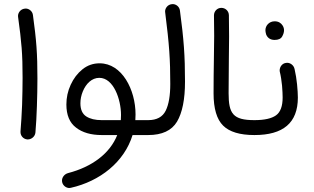

<svg xmlns="http://www.w3.org/2000/svg" viewBox="-20 -648 1542 942"><path d="M68.8 -564.5C85.9 -439.9 90.8 -384.3 90.8 -266.1C90.8 -223.6 89.8 -179.7 88.4 -133.3C86.4 -86.9 84 -43.5 80.6 -3.4V0.5C80.6 17.6 93.8 34.2 113.8 36.1H116.2C134.3 36.1 151.9 22 153.8 2.4C157.2 -38.1 159.7 -81.5 161.1 -127.9C162.6 -174.3 163.6 -219.2 163.6 -262.7C163.6 -386.7 158.7 -449.2 141.6 -574.2C139.2 -593.8 121.6 -606 106.4 -606C104.5 -606 102.5 -606 100.6 -605.5C80.6 -603 68.4 -585.4 68.4 -569.8C68.4 -567.9 68.4 -565.9 68.8 -564.5Z M555.2 14.6C519.5 104.5 432.6 170.4 314 201.2C294.9 206.5 284.2 223.1 284.2 237.3C284.2 239.7 284.2 242.2 284.7 244.6C288.6 264.2 306.2 274.4 319.8 274.4C322.3 274.4 325.2 273.9 327.6 273.4C470.2 241.2 589.4 147.5 630.4 14.6H707C728 14.6 743.2 -2 743.2 -22C743.2 -43 728 -58.6 707 -58.6H644C644.5 -67.9 645 -77.1 645 -86.4C645 -208 578.6 -337.4 468.8 -337.4C437 -337.4 409.2 -327.6 384.8 -308.1C359.9 -288.1 340.8 -262.7 326.7 -231.9C312.5 -201.2 305.7 -168.9 305.7 -135.3C305.7 -84 321.3 -45.9 353 -22C384.3 2.4 426.3 14.6 479.5 14.6ZM479 -58.6C447.3 -58.6 422.4 -64.5 403.3 -76.7C384.3 -88.9 374.5 -110.4 374.5 -141.1C374.5 -160.6 378.4 -180.2 386.2 -199.2C401.9 -237.8 430.7 -266.1 467.3 -266.1C537.1 -266.1 573.7 -160.6 573.7 -84C573.7 -75.7 573.2 -66.9 572.8 -58.6Z M670.4 -22C670.4 -2 687 14.6 707 14.6C774.9 14.6 822.3 -7.3 848.6 -51.3C874.5 -95.2 887.7 -160.6 887.7 -247.6C887.7 -375 881.8 -455.1 862.8 -596.2C860.4 -615.7 843.3 -627.9 827.6 -627.9C825.7 -627.9 823.7 -627.9 821.8 -627.4C802.2 -625 790 -607.4 790 -591.8C790 -589.8 790 -587.9 790.5 -586.4C810.5 -429.7 815.4 -355.5 815.4 -236.3C815.4 -179.2 808.1 -135.7 793 -105C777.8 -74.2 749 -58.6 707 -58.6C687 -58.6 670.4 -43 670.4 -22Z M1027.8 -189.9C1027.8 -115.2 1043.5 -62.5 1074.7 -31.7C1105.5 -1 1156.7 14.6 1228 14.6H1228.5C1249.5 14.6 1264.6 -2 1264.6 -22C1264.6 -43 1249.5 -58.6 1228.5 -58.6H1228C1123 -58.6 1101.6 -90.3 1101.6 -190.9C1101.6 -313.5 1104 -408.2 1104 -468.8C1104 -503.4 1103.5 -538.6 1103 -573.7C1102.5 -594.7 1085.4 -609.4 1066.4 -609.4H1064.9C1044.9 -608.9 1029.8 -592.3 1029.8 -572.8V-571.3C1030.3 -538.1 1030.8 -504.9 1030.8 -472.2C1030.8 -407.2 1027.8 -310.5 1027.8 -189.9Z M1191.9 -22C1191.9 -2 1208.5 14.6 1228.5 14.6C1368.7 14.6 1441.4 -44.4 1441.4 -169.4C1441.4 -186.5 1439.9 -208 1437.5 -233.9C1435.1 -259.8 1430.7 -284.7 1425.3 -309.1C1421.4 -328.6 1403.8 -339.8 1389.6 -339.8C1387.2 -339.8 1385.3 -339.8 1383.3 -339.4C1363.3 -336.9 1352.1 -318.8 1352.1 -302.7C1352.1 -301.3 1352.1 -299.3 1352.5 -297.4C1357.9 -275.4 1361.3 -252.4 1363.8 -228C1365.7 -203.6 1366.7 -184.1 1366.7 -169.9C1366.7 -127 1356 -97.7 1334 -82C1312 -66.4 1276.9 -58.6 1228.5 -58.6C1208.5 -58.6 1191.9 -43 1191.9 -22ZM1282.2 -500C1282.2 -494.6 1283.2 -487.8 1285.6 -479.5C1291 -465.3 1303.2 -452.1 1327.1 -452.1C1345.2 -452.1 1357.9 -457.5 1364.3 -468.8C1370.6 -480 1373.5 -490.2 1373.5 -499.5C1373.5 -507.8 1371.1 -516.1 1366.2 -523.4C1358.9 -534.7 1346.7 -543.5 1327.6 -543.5C1300.3 -543.5 1282.2 -522 1282.2 -500Z"/></svg>

Font: Mikhak
Style: Regular
Weight: 400
Designer: Amin Abedi
Version: Version 3.2